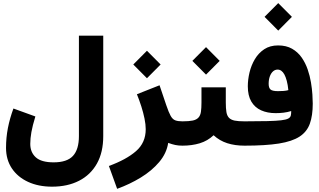

<svg xmlns="http://www.w3.org/2000/svg" viewBox="-20 -921 2015 1214"><path d="M479 -695.3V-60.5Q479 23.9 441.4 64.7Q403.8 105.5 319.3 105.5Q241.2 105.5 206.3 73.7Q171.4 42 171.4 -11.2Q171.4 -45.9 178.5 -85.7Q185.5 -125.5 203.6 -184.6L64.9 -234.9Q42 -172.9 30 -111.6Q18.1 -50.3 18.1 13.7Q18.1 88.4 54.9 143.6Q91.8 198.7 157.5 229Q223.1 259.3 309.1 259.3Q407.2 259.3 480 221.9Q552.7 184.6 592.8 113.3Q632.8 42 632.8 -60.5V-695.3Z M845.7 -325.2Q860.8 -288.1 873.5 -248.3Q886.2 -208.5 893.8 -171.1Q901.4 -133.8 901.4 -104Q901.4 -18.6 839.8 34.9Q778.3 88.4 668.5 128.4L720.7 272.9Q800.3 244.1 869.9 201.7Q939.5 159.2 986.3 104Q1033.2 48.8 1043.5 -17.6Q1068.8 -8.3 1088.6 -4.2Q1108.4 0 1133.3 0H1133.8V-153.8H1133.3Q1105 -153.8 1088.1 -160.2Q1071.3 -166.5 1059.1 -188.2Q1046.9 -210 1031.2 -256.3L988.8 -381.8ZM822.8 -513.2 909.2 -426.3 995.6 -513.2 909.2 -600.1Z M1133.8 -153.8Q1102.1 -153.8 1079.3 -131.3Q1056.6 -108.9 1056.6 -77.1Q1056.6 -45.4 1079.3 -22.7Q1102.1 0 1133.8 0Q1193.4 0 1243.2 -15.1Q1293 -30.3 1330.6 -65.9Q1368.2 -31.2 1416.7 -15.6Q1465.3 0 1525.9 0H1526.9V-153.8H1525.9Q1486.8 -153.8 1463.9 -158.4Q1440.9 -163.1 1428.2 -175.8Q1415.5 -189 1411.6 -212.4Q1407.7 -235.8 1407.7 -272.9V-368.7H1253.9V-272.9Q1253.9 -237.3 1250.5 -214.4Q1247.1 -191.4 1235.4 -178.2Q1223.1 -164.1 1199 -158.9Q1174.8 -153.8 1133.8 -153.8ZM1196.3 -536.1 1282.7 -449.2 1369.1 -536.1 1282.7 -623Z M1821.3 -218.8Q1821.3 -201.7 1818.6 -190.2Q1815.9 -178.7 1802.5 -171.4Q1789.1 -164.1 1757.8 -160.4Q1726.6 -156.7 1670.9 -155.3Q1615.2 -153.8 1526.9 -153.8Q1494.6 -153.8 1472.2 -131.3Q1449.7 -108.9 1449.7 -77.1Q1449.7 -45.4 1472.4 -22.7Q1495.1 0 1526.9 0Q1659.2 0 1743.4 -13.4Q1827.6 -26.9 1874.3 -57.4Q1920.9 -87.9 1939.2 -139.2Q1957.5 -190.4 1957.5 -266.1Q1957.5 -287.6 1955.3 -322.8Q1953.1 -357.9 1946.3 -399.4Q1939.5 -440.9 1925.3 -482.2Q1911.1 -523.4 1887 -557.9Q1862.8 -592.3 1826.4 -613Q1790 -633.8 1738.3 -633.8Q1687 -633.8 1650.6 -609.6Q1614.3 -585.4 1591.3 -546.6Q1568.4 -507.8 1557.6 -462.6Q1546.9 -417.5 1546.9 -375.5Q1546.9 -316.4 1569.1 -278.8Q1591.3 -241.2 1631.1 -223.4Q1670.9 -205.6 1722.7 -205.6Q1748.5 -205.6 1772.7 -208.5Q1796.9 -211.4 1821.3 -218.8ZM1803.2 -351.1Q1789.6 -347.2 1772.5 -345.9Q1755.4 -344.7 1737.8 -344.7Q1702.1 -344.7 1690.4 -355.2Q1678.7 -365.7 1678.7 -391.1Q1678.7 -417.5 1686 -437.7Q1693.4 -458 1706.1 -469.5Q1718.8 -481 1735.4 -481Q1748 -481 1758.8 -473.4Q1769.5 -465.8 1778.1 -450.2Q1786.6 -434.6 1793.2 -409.9Q1799.8 -385.3 1803.2 -351.1ZM1652.8 -814.5 1739.3 -727.5 1825.7 -814.5 1739.3 -901.4Z"/></svg>

Font: Estedad-VF-FD Black
Style: Regular
Weight: 900
Designer: Amin Abedi
Version: Version 4.000